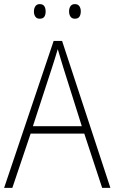

<svg xmlns="http://www.w3.org/2000/svg" viewBox="-20 -914 557 934"><path d="M477 0 390 -264H129L40 0H0L241 -715H282L517 0ZM288 -585Q282 -605 275 -628Q268 -651 261 -675Q254 -652 247 -629Q240 -606 233 -585L140 -300H378ZM145 -858Q145 -873 152 -883.5Q159 -894 173 -894Q189 -894 195.5 -884Q202 -874 202 -858Q202 -842 195.5 -832.5Q189 -823 173 -823Q159 -823 152 -833Q145 -843 145 -858ZM316 -859Q316 -874 323 -884Q330 -894 344 -894Q359 -894 366 -884Q373 -874 373 -859Q373 -843 366.5 -833Q360 -823 344 -823Q330 -823 323 -833Q316 -843 316 -859Z"/></svg>

Font: Noto Sans Arabic SemCond ExtLt
Style: Regular
Weight: 200
Width: 4
Designer: Monotype Design Team, Nadine Chahine, Nizar Qandah and Khaled Hosny
Foundry: Monotype Imaging Inc.
Version: Version 2.012; ttfautohint (v1.8.4.7-5d5b)